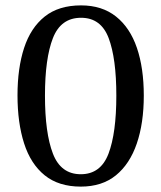

<svg xmlns="http://www.w3.org/2000/svg" viewBox="-20 -681 599 713"><path d="M280 12Q198 12 146 -30Q94 -72 69.5 -148.5Q45 -225 45 -327Q45 -428 69.5 -503Q94 -578 146 -619.5Q198 -661 281 -661Q359 -661 411 -619.5Q463 -578 488.5 -503Q514 -428 514 -326Q514 -224 488 -148Q462 -72 410.5 -30Q359 12 280 12ZM280 -34Q354 -34 383 -110.5Q412 -187 412 -326Q412 -464 383.5 -539.5Q355 -615 281 -615Q206 -615 176.5 -539.5Q147 -464 147 -326Q147 -187 176.5 -110.5Q206 -34 280 -34Z"/></svg>

Font: Noto Serif Telugu
Style: Regular
Weight: 400
Designer: Jelle Bosma - Monotype Design Team
Foundry: Monotype Imaging Inc.
Version: Version 2.003